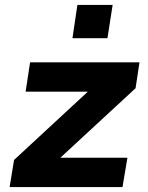

<svg xmlns="http://www.w3.org/2000/svg" viewBox="-20 -759 602 779"><path d="M19 0 37 -110 373 -421 361 -387H84L102 -506H546L530 -401L188 -85L200 -119H497L477 0ZM274 -604 294 -739H437L416 -604Z"/></svg>

Font: Nunito Sans 6pt ExtraBold
Style: Italic
Weight: 800
Italic angle: -9°
Version: Version 3.101;gftools[0.9.27]